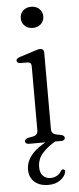

<svg xmlns="http://www.w3.org/2000/svg" viewBox="-60 -706 392 950"><g transform="rotate(-5 136.0 -231.0)"><path d="M183.5 -18.5 193.5 -0.5Q152.5 23.5 127.8 52Q103 80.5 103 119.5Q103 149 118 163.5Q133 178 155.5 178Q171 178 185.5 170.5Q200 163 208 148.5Q211.5 143.5 214.2 141.8Q217 140 221 141Q225 141.5 228 145.2Q231 149 228.5 156.5Q224 176.5 200.8 193.8Q177.5 211 141.5 211Q98 211 72.5 188.2Q47 165.5 47 127.5Q47 97 63.2 70.5Q79.5 44 110 21.8Q140.5 -0.5 183.5 -18.5ZM177.5 -442V-63Q177.5 -50.5 183.5 -43.8Q189.5 -37 200.5 -34.5L225.5 -29.5Q233.5 -27.5 237.8 -23.8Q242 -20 242 -14Q242 -7.5 237.2 -3.8Q232.5 0 223 0H63Q54 0 49.2 -3.8Q44.5 -7.5 44.5 -14Q44.5 -20 48.8 -23.5Q53 -27 61 -29.5L87 -34.5Q98 -37 104 -43.8Q110 -50.5 110 -63V-379.5Q110 -390.5 105.8 -395.5Q101.5 -400.5 92.5 -401.5L52.5 -402Q45 -403 41.2 -406.5Q37.5 -410 37.5 -415Q37.5 -420.5 41.5 -424.5Q45.5 -428.5 54.5 -431.5L125 -454Q136.5 -458 144.5 -460.2Q152.5 -462.5 158 -462.5Q167.5 -462.5 172.5 -457.2Q177.5 -452 177.5 -442ZM132 -569.5Q108 -569.5 92.2 -584.5Q76.5 -599.5 76.5 -622Q76.5 -645 92.2 -659.8Q108 -674.5 132 -674.5Q157 -674.5 172.8 -659.5Q188.5 -644.5 188.5 -622.5Q188.5 -599.5 172.8 -584.5Q157 -569.5 132 -569.5Z"/></g></svg>

Font: Fraunces 48pt Soft Wonky Light
Style: Regular
Weight: 300
Version: Version 1.000;[b76b70a41]